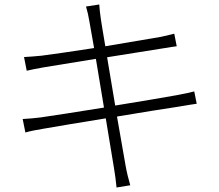

<svg xmlns="http://www.w3.org/2000/svg" viewBox="-20 -798 977 855"><path d="M81 -268 93 -208C114 -214 138 -219 175 -225C225 -234 335 -252 451 -271C469 -162 484 -70 487 -53C492 -23 496 5 499 37L560 27C552 0 544 -33 539 -62C536 -78 520 -170 501 -279C609 -297 714 -314 775 -323C812 -329 839 -334 856 -336L845 -391C827 -386 804 -381 766 -374C711 -364 604 -346 493 -328L457 -543L708 -583C732 -587 757 -591 767 -592L756 -648C743 -645 725 -640 697 -634C651 -626 551 -609 449 -592C438 -658 430 -705 429 -714C426 -734 423 -760 422 -778L363 -769C369 -749 374 -728 378 -703C380 -694 388 -648 399 -584C300 -569 207 -555 165 -550C133 -547 109 -545 87 -544L99 -483C117 -487 143 -493 174 -498C216 -505 309 -520 407 -536L443 -319C325 -300 211 -282 160 -275C137 -272 103 -269 81 -268Z"/></svg>

Font: GenEiGothic-pro-Light
Style: Regular
Weight: 300
Designer: Ryoko NISHIZUKA (kana & ideographs); Paul D. Hunt (Latin, Greek & Cyrillic); Wenlong ZHANG (bopomofo); Sandoll Communica
Foundry: Adobe Systems Incorporated; o_tamon
Version: Version 1.000.140830